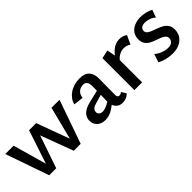

<svg xmlns="http://www.w3.org/2000/svg" viewBox="100 -1081 1744 1744"><g transform="rotate(-45 971.5 -209.5)"><path d="M162 0 16 -419H123L224 -63H204L322 -419H413L544 -63L519 -62L610 -419H713L566 0H477L352 -336H367L252 0Z M1099 7Q1057 7 1032 -23Q1007 -53 1008 -110L1012 -287Q1013 -315 1007 -332Q1001 -349 989.5 -357Q978 -365 962 -365Q944 -365 924.5 -357.5Q905 -350 891 -331.5Q877 -313 874 -283L779 -294Q785 -323 803 -347.5Q821 -372 848 -390.5Q875 -409 908.5 -418.5Q942 -428 978 -428Q1045 -428 1074.5 -393.5Q1104 -359 1103 -301L1101 -92Q1101 -77 1107.5 -69Q1114 -61 1124 -61Q1133 -61 1142 -64.5Q1151 -68 1157 -75L1186 -29Q1172 -13 1149.5 -3Q1127 7 1099 7ZM878 7Q830 7 800 -20.5Q770 -48 770 -91Q770 -116 781 -138.5Q792 -161 820 -179.5Q848 -198 899 -210L1063 -249L1068 -203L922 -160Q888 -150 877.5 -135.5Q867 -121 867 -106Q867 -87 880.5 -76Q894 -65 915 -65Q942 -65 978.5 -83.5Q1015 -102 1060 -129L1066 -95Q1022 -53 976 -23Q930 7 878 7Z M1256 0V-410L1337 -428L1355 -335V0ZM1338 -263 1315 -288Q1347 -350 1390.5 -387.5Q1434 -425 1485 -425Q1508 -425 1527.5 -419Q1547 -413 1562 -401L1523 -317Q1510 -327 1492.5 -332.5Q1475 -338 1456 -338Q1423 -338 1392 -319.5Q1361 -301 1338 -263Z M1740 12Q1710 12 1681.5 7Q1653 2 1629 -6.5Q1605 -15 1589 -25L1615 -104Q1641 -81 1677.5 -67.5Q1714 -54 1746 -54Q1781 -54 1797.5 -71Q1814 -88 1814 -108Q1814 -131 1799 -144Q1784 -157 1760 -166.5Q1736 -176 1710 -184.5Q1684 -193 1660 -207Q1636 -221 1621.5 -243Q1607 -265 1607 -301Q1607 -344 1628 -372.5Q1649 -401 1685 -416Q1721 -431 1764 -431Q1796 -431 1829 -423Q1862 -415 1887 -401L1860 -327Q1840 -348 1809 -357.5Q1778 -367 1759 -367Q1725 -367 1710 -353.5Q1695 -340 1695 -322Q1695 -301 1710.5 -288.5Q1726 -276 1749.5 -267Q1773 -258 1800 -248.5Q1827 -239 1851 -225Q1875 -211 1890.5 -188Q1906 -165 1906 -129Q1906 -101 1895.5 -75.5Q1885 -50 1864 -30.5Q1843 -11 1812 0.5Q1781 12 1740 12Z"/></g></svg>

Font: Ysabeau Office SemiBold
Style: Regular
Weight: 600
Designer: Christian Thalmann (Catharsis Fonts)
Version: Version 2.001;gftools[0.9.30]; featfreeze: tnum,lnum,ss02